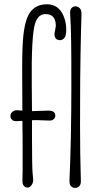

<svg xmlns="http://www.w3.org/2000/svg" viewBox="-20 -893 476 917"><path d="M240.2 -731 246.6 -769Q246.6 -812.5 217.8 -822.8Q209.5 -825.7 196 -825.7Q182.6 -825.7 169.9 -816.9Q157.2 -808.1 148.4 -783.7Q128.9 -726.6 131.8 -485.4Q132.8 -421.9 132.8 -362.3L211.4 -364.7Q244.1 -364.7 244.1 -340.3Q244.1 -325.2 227.5 -318.4Q221.7 -316.4 209 -317.4Q169.9 -319.3 156.2 -319.3Q143.1 -319.3 132.8 -318.8V-231.4Q132.8 -89.8 136.2 -61.5Q139.6 -33.2 137.7 -24.4Q135.7 -15.6 131.3 -9.8Q122.6 2.9 111.6 2.9Q100.6 2.9 93.5 -5.9Q86.4 -14.6 87.2 -30.8Q87.9 -46.9 88.1 -75.9Q88.4 -105 88.1 -145.8Q87.9 -186.5 87.9 -237.3Q87.4 -274.9 86.9 -315.9Q75.7 -314.9 60.5 -314.5Q44.4 -313.5 37.1 -321.3Q29.8 -329.1 29.8 -337.9Q29.8 -346.7 33 -351.8Q36.1 -356.9 41 -360.4Q50.3 -366.7 61 -366.7L86.9 -364.7Q85.9 -470.7 85.9 -566.4Q85.9 -670.9 91.6 -723.6Q97.2 -776.4 110.4 -809.6Q136.2 -872.6 204.1 -872.6Q267.6 -872.6 289.1 -801.3Q296.4 -777.8 296.4 -750.2Q296.4 -722.7 287.6 -711.9Q278.8 -701.2 267.1 -701.2Q240.2 -701.2 240.2 -731ZM366.2 -28.3Q366.7 -12.2 358.6 -3.9Q350.6 4.4 339.4 4.4Q328.1 4.4 319.3 -3.2Q310.5 -10.7 312 -37.6Q313.5 -64.5 315.2 -118.4Q316.9 -172.4 318.4 -235.4Q320.8 -374 320.8 -467.5Q320.8 -561 320.6 -607.9Q320.3 -654.8 319.8 -694.3Q318.8 -768.6 314.9 -830.1Q314 -845.7 321.3 -854.2Q328.6 -862.8 339.8 -862.8Q351.1 -862.8 360.6 -854.2Q370.1 -845.7 369.1 -820.3Q368.2 -794.9 366.9 -746.6Q365.7 -698.2 364.7 -638.7Q363.8 -579.1 363 -509.8Q362.3 -440.4 362.3 -295.9Q362.3 -151.4 366.2 -28.3Z"/></svg>

Font: Pompiere 
Style: Regular
Weight: 400
Designer: Karolina Lach
Foundry: Sorkin Type Co.
Version: Version 1.002